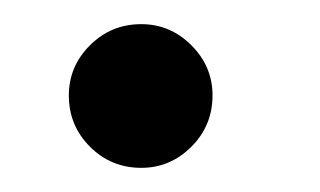

<svg xmlns="http://www.w3.org/2000/svg" viewBox="-20 -406 265 159"><path d="M97 -386Q121 -386 138.5 -368.5Q156 -351 156 -327Q156 -302 138.5 -284.5Q121 -267 97 -267Q72 -267 54.5 -284.5Q37 -302 37 -327Q37 -351 54.5 -368.5Q72 -386 97 -386Z"/></svg>

Font: Bellota
Style: Regular
Weight: 400
Designer: Kemie Guaida
Foundry: Kemie Guaida
Version: Version 1.000;PS 002.000;hotconv 1.0.70;makeotf.lib2.5.58329